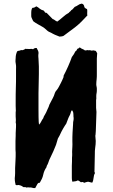

<svg xmlns="http://www.w3.org/2000/svg" viewBox="-20 -1000 607 1035"><path d="M61.5 -16.6 64.5 -2.9C69.3 -2 73.2 -1 74.2 -2L80.1 -2.9C88.9 -1 94.7 1 97.7 2.9L106.4 8.8H116.2C119.1 8.8 122.1 9.8 124 11.7C127 9.8 129.9 9.8 131.8 9.8L137.7 10.7C146.5 9.8 153.3 11.7 156.2 12.7C159.2 13.7 164.1 14.6 169.9 13.7C174.8 4.9 178.7 -2.9 181.6 -7.8C184.6 -12.7 188.5 -15.6 194.3 -14.6C203.1 -29.3 210 -43 212.9 -57.6C215.8 -72.3 221.7 -85.9 230.5 -98.6C231.4 -103.5 232.4 -107.4 233.4 -108.4C236.3 -111.3 243.2 -129.9 244.1 -133.8C246.1 -139.6 249 -145.5 252 -151.4L267.6 -184.6L282.2 -219.7L292 -252.9L296.9 -261.7C298.8 -264.6 299.8 -266.6 300.8 -268.6L311.5 -291C315.4 -297.9 325.2 -316.4 330.1 -323.2L336.9 -333L347.7 -361.3C349.6 -365.2 350.6 -369.1 353.5 -374C356.4 -378.9 358.4 -382.8 359.4 -386.7L362.3 -396.5C363.3 -400.4 365.2 -403.3 368.2 -406.2C373 -399.4 375 -394.5 375 -391.6C376 -382.8 376 -377 376 -372.1C377 -367.2 377 -363.3 377 -359.4C377 -354.5 376 -350.6 375 -345.7C374 -340.8 374 -336.9 374 -333L371.1 -286.1C370.1 -269.5 370.1 -253.9 370.1 -238.3C371.1 -225.6 370.1 -216.8 370.1 -210L369.1 -190.4C369.1 -183.6 368.2 -177.7 369.1 -170.9C369.1 -164.1 369.1 -157.2 368.2 -150.4C368.2 -135.7 368.2 -121.1 367.2 -106.4V-40C367.2 -33.2 368.2 -26.4 370.1 -20.5C379.9 -21.5 386.7 -22.5 389.6 -23.4C392.6 -24.4 395.5 -25.4 398.4 -27.3C402.3 -26.4 405.3 -26.4 408.2 -23.4C410.2 -21.5 413.1 -19.5 416 -17.6C422.9 -18.6 426.8 -19.5 427.7 -18.6C428.7 -17.6 429.7 -16.6 431.6 -15.6C433.6 -14.6 435.5 -14.6 437.5 -15.6L442.4 -17.6C447.3 -19.5 452.1 -19.5 455.1 -20.5L466.8 -17.6C469.7 -16.6 473.6 -15.6 477.5 -15.6C481.4 -22.5 483.4 -31.2 484.4 -41C485.4 -50.8 487.3 -59.6 492.2 -67.4C491.2 -70.3 490.2 -71.3 489.3 -72.3V-78.1L491.2 -168C491.2 -180.7 491.2 -192.4 493.2 -204.1C495.1 -215.8 496.1 -227.5 496.1 -240.2L495.1 -252C495.1 -255.9 494.1 -259.8 494.1 -264.6V-270.5C495.1 -272.5 495.1 -274.4 495.1 -275.4C496.1 -288.1 497.1 -299.8 497.1 -312.5L500 -396.5C500 -399.4 499 -403.3 499 -407.2L498 -418.9V-460C499 -467.8 500 -472.7 499 -475.6V-483.4C499 -489.3 500 -495.1 501 -500C502 -505.9 502 -511.7 502 -518.6C502 -523.4 502 -527.3 501 -531.2C500 -536.1 499 -540 499 -544.9C499 -554.7 500 -564.5 501 -573.2C502 -582 502 -591.8 502 -601.6V-684.6L502.9 -698.2C502.9 -703.1 503.9 -708 503.9 -712.9C500 -721.7 496.1 -726.6 493.2 -726.6C490.2 -726.6 487.3 -727.5 484.4 -728.5C477.5 -726.6 470.7 -726.6 465.8 -729.5C457 -728.5 452.1 -728.5 450.2 -730.5C449.2 -729.5 447.3 -728.5 444.3 -728.5C442.4 -729.5 440.4 -728.5 438.5 -727.5L433.6 -731.4C432.6 -732.4 430.7 -733.4 427.7 -734.4C420.9 -736.3 416 -740.2 415 -741.2L410.2 -744.1C407.2 -743.2 405.3 -742.2 404.3 -740.2C403.3 -738.3 400.4 -737.3 397.5 -737.3L392.6 -728.5C390.6 -725.6 388.7 -723.6 385.7 -722.7C380.9 -710.9 374 -701.2 367.2 -692.4C356.4 -661.1 338.9 -622.1 323.2 -592.8C323.2 -589.8 322.3 -581.1 320.3 -579.1C317.4 -571.3 312.5 -561.5 306.6 -549.8C302.7 -542 292 -520.5 285.2 -513.7C276.4 -504.9 274.4 -494.1 270.5 -483.4C267.6 -475.6 262.7 -467.8 258.8 -460L246.1 -435.5L242.2 -423.8L236.3 -411.1C230.5 -398.4 227.5 -389.6 222.7 -382.8C217.8 -376 214.8 -369.1 212.9 -362.3C208 -356.4 205.1 -350.6 202.1 -344.7C199.2 -337.9 195.3 -333 190.4 -328.1C187.5 -335.9 187.5 -397.5 187.5 -409.2V-497.1L188.5 -548.8C188.5 -566.4 189.5 -584 189.5 -600.6V-641.6L187.5 -683.6C186.5 -690.4 186.5 -697.3 186.5 -703.1C187.5 -710 188.5 -715.8 186.5 -722.7C185.5 -725.6 184.6 -728.5 182.6 -731.4L177.7 -741.2C168.9 -742.2 163.1 -739.3 158.2 -734.4C154.3 -736.3 149.4 -737.3 144.5 -736.3C138.7 -735.4 133.8 -735.4 129.9 -736.3H121.1C120.1 -737.3 119.1 -737.3 118.2 -737.3C115.2 -735.4 113.3 -734.4 111.3 -733.4C108.4 -732.4 105.5 -731.4 102.5 -729.5C96.7 -730.5 91.8 -730.5 87.9 -727.5C81.1 -726.6 75.2 -725.6 72.3 -722.7C67.4 -711.9 64.5 -700.2 64.5 -688.5C63.5 -678.7 63.5 -671.9 63.5 -667L65.4 -654.3C67.4 -643.6 66.4 -633.8 66.4 -624V-594.7C66.4 -572.3 66.4 -548.8 65.4 -525.4C64.5 -502 64.5 -478.5 64.5 -456.1V-428.7L65.4 -402.3L64.5 -395.5V-372.1L65.4 -356.4V-349.6C65.4 -347.7 65.4 -344.7 64.5 -341.8C65.4 -336.9 66.4 -333 66.4 -331.1C66.4 -320.3 66.4 -309.6 65.4 -298.8C64.5 -288.1 64.5 -278.3 64.5 -267.6L63.5 -239.3V-194.3L64.5 -176.8C64.5 -163.1 64.5 -149.4 63.5 -134.8L61.5 -93.8V-66.4C61.5 -57.6 60.5 -48.8 59.6 -39.1C59.6 -28.3 60.5 -21.5 61.5 -16.6ZM148.4 -927.7V-913.1C148.4 -910.2 149.4 -907.2 150.4 -904.3L156.2 -891.6C157.2 -888.7 159.2 -886.7 160.2 -884.8C168 -878.9 175.8 -874 184.6 -869.1C202.1 -859.4 216.8 -852.5 231.4 -837.9C238.3 -831.1 247.1 -826.2 255.9 -823.2C260.7 -820.3 267.6 -816.4 276.4 -812.5L300.8 -802.7L311.5 -803.7C315.4 -803.7 319.3 -805.7 322.3 -806.6C338.9 -819.3 356.4 -832 375 -845.7C393.6 -859.4 413.1 -876 432.6 -897.5L451.2 -917C450.2 -919.9 449.2 -924.8 450.2 -932.6C451.2 -940.4 450.2 -946.3 449.2 -951.2C445.3 -952.1 434.6 -958 434.6 -962.9C433.6 -972.7 428.7 -978.5 420.9 -980.5C413.1 -979.5 406.2 -976.6 401.4 -972.7C396.5 -968.8 389.6 -965.8 382.8 -962.9C379.9 -960 377 -957 374 -953.1C371.1 -949.2 367.2 -946.3 364.3 -945.3C362.3 -942.4 360.4 -939.5 357.4 -937.5C354.5 -935.5 352.5 -933.6 350.6 -930.7C340.8 -925.8 330.1 -918 319.3 -908.2C307.6 -897.5 297.9 -890.6 289.1 -883.8C284.2 -884.8 280.3 -887.7 276.4 -890.6C272.5 -893.6 268.6 -896.5 263.7 -897.5L231.4 -930.7C226.6 -930.7 222.7 -931.6 221.7 -934.6C220.7 -937.5 217.8 -940.4 214.8 -943.4C207 -945.3 200.2 -948.2 194.3 -953.1C188.5 -958 182.6 -962.9 175.8 -965.8L166 -960C163.1 -958 159.2 -958 155.3 -958C148.4 -951.2 148.4 -936.5 148.4 -927.7Z"/></svg>

Font: Caesar Dressing Cyrillic
Style: Regular
Weight: 400
Designer: Dathan Boardman
Foundry: Open Window
Version: Version 1.00;July 2, 2020;FontCreator 13.0.0.2642 64-bit